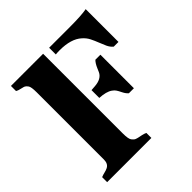

<svg xmlns="http://www.w3.org/2000/svg" viewBox="-188 -840 979 979"><g transform="rotate(-45 302.0 -350.5)"><path d="M263.2 -693.8V-119.1Q263.2 -79.6 272.2 -67.9Q281.2 -56.2 289.3 -53Q297.4 -49.8 306.9 -47.9Q316.4 -45.9 327.4 -43.7Q338.4 -41.5 350.1 -36.1V0H31.2V-36.1Q44.4 -41.5 56.9 -44.2Q69.3 -46.9 79.1 -51.8Q101.1 -62.5 101.1 -92.8V-578.1Q101.1 -616.7 93.3 -627.7Q85.4 -638.7 78.9 -641.6Q72.3 -644.5 64.5 -646Q42 -650.4 31.2 -657.2V-693.8ZM456.5 -693.8Q539.6 -693.8 577.6 -701.2V-464.8H543.5Q528.8 -477.1 520.5 -495.4Q512.2 -513.7 504.4 -533.9Q496.6 -554.2 486.6 -574.2Q476.6 -594.2 458 -610.4Q417.5 -647 335.4 -647Q319.8 -647 306.6 -645.5V-693.8ZM306.6 -388.2 332.5 -390.1Q382.8 -393.6 397.9 -426.3Q402.3 -435.5 406.2 -445.3Q417.5 -471.7 430.2 -483.9H466.3V-242.2H430.2Q418 -252.4 409.4 -270Q400.9 -287.6 394.8 -296.6Q388.7 -305.7 377.9 -313Q354.5 -329.6 306.6 -332Z"/></g></svg>

Font: Stardos Stencil
Style: Bold
Weight: 700
Designer: vernon adams
Foundry: vernon adams
Version: Version 1.000